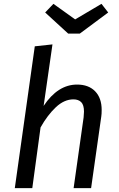

<svg xmlns="http://www.w3.org/2000/svg" viewBox="-20 -979 621 999"><path d="M509 -407Q509 -385 507 -373L454 0H363L415 -368Q417 -390 417 -398Q417 -433 402.5 -447.5Q388 -462 362 -462Q314 -462 270.5 -421Q227 -380 191 -316L148 0H57L161 -738L253 -748L207 -428Q281 -539 381 -539Q441 -539 475 -504Q509 -469 509 -407ZM543 -914 395 -804H335L215 -914L258 -959L371 -878L508 -959Z"/></svg>

Font: Fira Sans
Style: Italic
Weight: 400
Italic angle: -8°
Designer: bBox Type GmbH & Carrois Corporate GbR & Edenspiekermann AG
Foundry: bBox Type GmbH & Carrois Corporate GbR & Edenspiekermann AG
Version: Version 4.301